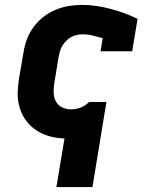

<svg xmlns="http://www.w3.org/2000/svg" viewBox="-20 -558 640 783"><path d="M210 205 243 7Q220 6 197.5 1.5Q175 -3 155 -12Q135 -21 118 -34Q101 -47 88 -64Q75 -81 66.5 -101.5Q58 -122 54.5 -144Q51 -166 52.5 -189Q54 -212 57 -235L76 -345Q80 -372 90 -398.5Q100 -425 117 -448Q134 -471 157 -489Q180 -507 206.5 -518Q233 -529 260 -533.5Q287 -538 315 -538Q345 -538 374.5 -533.5Q404 -529 432 -521.5Q460 -514 487.5 -504Q515 -494 541 -481L519 -349H390L399 -402Q379 -408 358.5 -413Q338 -418 317 -418Q305 -418 293 -415.5Q281 -413 270 -407Q259 -401 250 -391.5Q241 -382 234.5 -371.5Q228 -361 224.5 -349Q221 -337 219 -326L201 -216Q198 -197 199 -177.5Q200 -158 209 -142.5Q218 -127 234.5 -119.5Q251 -112 270 -112Q289 -112 308 -119Q327 -126 341 -140L343 -142H414L357 205Z"/></svg>

Font: Iosevka Slab Heavy Extended
Style: Italic
Weight: 900
Width: 7
Italic angle: -9°
Monospace: yes
Designer: Belleve Invis
Foundry: Belleve Invis
Version: Version 11.1.0; ttfautohint (v1.8.3)